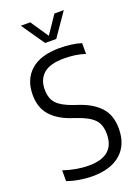

<svg xmlns="http://www.w3.org/2000/svg" viewBox="-175 -1021 806 1104"><g transform="rotate(-20 228.0 -469.0)"><path d="M192 9Q157 9 116.2 2.5Q75.5 -4 39 -17V-83Q119 -56 193 -56Q352 -56 352 -192Q352 -249 322.5 -280.5Q293 -312 223 -336L188.5 -348Q113 -374 70.5 -421.8Q28 -469.5 28 -548.5Q28 -642 88 -695.5Q148 -749 264.5 -749Q298 -749 334 -744.5Q370 -740 397 -731V-665Q365 -675.5 333 -679.8Q301 -684 268 -684Q182.5 -684 143 -649.5Q103.5 -615 103.5 -553.5Q103.5 -499 131.2 -468.5Q159 -438 226 -414.5L260 -403Q341 -375.5 384.2 -327Q427.5 -278.5 427.5 -198Q427.5 -99 366 -45Q304.5 9 192 9ZM197.5 -804.5 100 -945.5H157.5L231.5 -836L305.5 -945.5H363L265.5 -804.5Z"/></g></svg>

Font: Encode Sans Condensed
Style: Regular
Weight: 400
Width: 3
Designer: Multiple Designers
Foundry: Impallari Type
Version: Version 3.000; ttfautohint (v1.8.3) -l 8 -r 50 -G 200 -x 14 